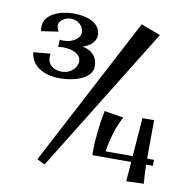

<svg xmlns="http://www.w3.org/2000/svg" viewBox="-81 -798 888 889"><g transform="rotate(10 363.0 -353.0)"><path d="M514 -717 147 -18 184 0 606 -683ZM184 -405C243 -405 334 -426 334 -487C334 -531 309 -559 263 -568C296 -579 323 -600 323 -632C323 -691 257 -712 196 -712C134 -712 59 -686 59 -626C59 -620 59 -615 61 -605L141 -617C134 -631 132 -639 132 -647C132 -665 158 -686 187 -686C225 -686 248 -658 248 -632C248 -604 214 -580 173 -580C168 -580 163 -580 153 -581L151 -547C163 -549 169 -549 175 -549C222 -549 259 -530 259 -498C259 -469 231 -437 187 -437C143 -437 121 -463 121 -491C121 -495 121 -500 122 -510L42 -503C49 -436 112 -405 184 -405ZM679 -81V-109H647V-164C647 -204 648 -244 648 -290H593L579 -109H452C459 -157 477 -232 506 -277L415 -292C403 -235 394 -155 394 -102C394 -97 394 -91 395 -81H577L570 11L652 8C649 -29 647 -55 647 -81Z"/></g></svg>

Font: Original Surfer
Style: Regular
Weight: 400
Designer: Astigmatic (AOETI)
Foundry: Astigmatic (AOETI)
Version: Version 1.001